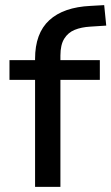

<svg xmlns="http://www.w3.org/2000/svg" viewBox="-20 -730 435 750"><path d="M117 0V-418H17V-495H144L117 -469V-500Q117 -600 172.5 -651Q228 -702 334 -707L387 -710L395 -630L333 -626Q298 -624 272 -613.5Q246 -603 231 -579Q216 -555 216 -513V-485L202 -495H370V-418H216V0Z"/></svg>

Font: Nunito Sans 12pt ExtraLight 8pt Medium
Style: Regular
Weight: 500
Version: Version 3.101;gftools[0.9.27]